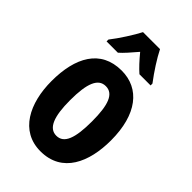

<svg xmlns="http://www.w3.org/2000/svg" viewBox="-231 -853 950 950"><g transform="rotate(45 244.0 -378.0)"><path d="M304 -766H185C166 -728 121 -658 90 -619V-606H169C189 -623 215 -653 244 -687C272 -653 297 -626 320 -606H398V-619C361 -668 326 -722 304 -766ZM452 -275C452 -457 371 -557 245 -557C98 -557 36 -440 36 -275C36 -120 101 10 243 10C395 10 452 -123 452 -275ZM168 -273C168 -391 191 -447 244 -447C298 -447 319 -390 319 -275C319 -158 298 -100 244 -100C191 -100 168 -159 168 -273Z"/></g></svg>

Font: Noto Sans Armenian ExtraCondensed
Style: Regular
Weight: 400
Width: 2
Designer: Monotype Design Team
Foundry: Monotype Imaging Inc.
Version: Version 2.008